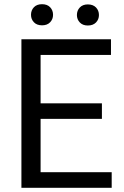

<svg xmlns="http://www.w3.org/2000/svg" viewBox="-20 -899 592 919"><path d="M181.2 -777.8Q156.2 -777.8 142.3 -792.5Q128.4 -807.1 128.4 -828.1Q128.4 -849.6 142.3 -864.3Q156.2 -878.9 181.2 -878.9Q206.1 -878.9 220 -864.3Q233.9 -849.6 233.9 -828.1Q233.9 -807.1 220 -792.5Q206.1 -777.8 181.2 -777.8ZM400.4 -776.9Q376 -776.9 362.1 -791.5Q348.1 -806.2 348.1 -827.1Q348.1 -848.6 362.1 -863.3Q376 -877.9 400.4 -877.9Q425.3 -877.9 439.5 -863.3Q453.6 -848.6 453.6 -827.1Q453.6 -806.2 439.5 -791.5Q425.3 -776.9 400.4 -776.9ZM174.3 -74.7H514.6V0H82.5V-710.9H511.2V-636.2H174.3V-404.3H467.8V-330.1H174.3Z"/></svg>

Font: Robert Sans Medium
Style: Regular
Weight: 500
Designer: Christian Robertson (extended by Adam Twardoch)
Foundry: Google
Version: Version 12.135;April 2, 2019;FontCreator 11.5.0.2425 64-bit;